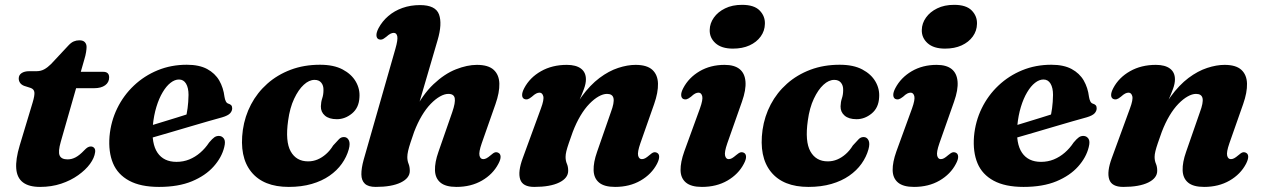

<svg xmlns="http://www.w3.org/2000/svg" viewBox="-20 -740 5092 774"><path d="M103.5 -385.5 77 -394Q66 -398.5 60.8 -406.2Q55.5 -414 55.5 -423.5Q55.5 -437.5 67 -445.2Q78.5 -453 98 -453H127Q144.5 -453 158.2 -460.5Q172 -468 186 -482L257 -558Q267.5 -569 277.8 -573.2Q288 -577.5 300 -577.5Q315 -577.5 322 -570Q329 -562.5 329 -550.5Q329 -543 327 -530Q325 -517 320 -500.5L225 -168.5Q213.5 -128.5 220.5 -113Q227.5 -97.5 252.5 -97.5Q269.5 -97.5 285.2 -106Q301 -114.5 319 -133.5Q327.5 -142.5 333.5 -146Q339.5 -149.5 346 -149.5Q354.5 -149.5 359.8 -143.5Q365 -137.5 363.5 -126.5Q360.5 -103.5 342.8 -79.2Q325 -55 295.2 -33.8Q265.5 -12.5 226.5 0.5Q187.5 13.5 141.5 13.5Q96.5 13.5 72.5 -4.8Q48.5 -23 45.5 -60.2Q42.5 -97.5 59.5 -154L111.5 -326.5Q120.5 -356.5 118.5 -368.8Q116.5 -381 103.5 -385.5ZM252.5 -384.5 273.5 -450.5H396Q420 -450.5 420 -428Q420 -408 403.8 -396.2Q387.5 -384.5 360 -384.5Z M507 -209Q507 -209 524.2 -214.5Q541.5 -220 569.2 -228.2Q597 -236.5 629.2 -246.5Q661.5 -256.5 692 -265.8Q722.5 -275 745 -282.5L728 -262.5Q733 -280 736.2 -303.8Q739.5 -327.5 740 -357.5Q740 -386 730 -402.8Q720 -419.5 701.5 -419.5Q684.5 -419.5 667.5 -406.2Q650.5 -393 635.8 -368.2Q621 -343.5 610.5 -309.2Q600 -275 596 -233Q590 -161 615 -124.2Q640 -87.5 691.5 -87.5Q719 -87.5 743 -97.2Q767 -107 787.2 -124.5Q807.5 -142 823 -165.5Q836 -181 844.5 -186.8Q853 -192.5 863.5 -192Q875.5 -191.5 882.8 -181Q890 -170.5 884 -147Q874 -105.5 841.2 -68.8Q808.5 -32 753.8 -9.2Q699 13.5 621 13.5Q547 13.5 500.8 -11.5Q454.5 -36.5 435.5 -82Q416.5 -127.5 421.5 -190.5Q427 -251 452.5 -303.2Q478 -355.5 519.8 -395Q561.5 -434.5 615.8 -456.8Q670 -479 733 -479Q783 -479 815 -461.8Q847 -444.5 863.8 -415.5Q880.5 -386.5 885 -349.5Q886.5 -339.5 890.2 -331.8Q894 -324 901 -322Q908 -320 912 -315.8Q916 -311.5 916 -303.5Q916 -292.5 907.5 -283.2Q899 -274 875.5 -267Q853 -261 817.8 -250.8Q782.5 -240.5 741.5 -228.5Q700.5 -216.5 660 -204.5Q619.5 -192.5 585.8 -183Q552 -173.5 531.8 -167.5Q511.5 -161.5 511.5 -161.5Z M1248 -418Q1226 -418 1204.5 -398.2Q1183 -378.5 1165.8 -342Q1148.5 -305.5 1141.5 -254Q1129.5 -169.5 1152 -129.5Q1174.5 -89.5 1222 -89.5Q1242 -89.5 1260 -97Q1278 -104.5 1294.2 -118.8Q1310.5 -133 1323 -153.5Q1338 -170.5 1346.8 -179.2Q1355.5 -188 1367.5 -187.5Q1380 -187 1386.2 -174.5Q1392.5 -162 1386 -138Q1377.5 -107.5 1358 -80Q1338.5 -52.5 1308.2 -31.5Q1278 -10.5 1236.8 1.5Q1195.5 13.5 1144 13.5Q1042 13.5 993 -47Q944 -107.5 959 -216.5Q967 -271.5 992 -319Q1017 -366.5 1057.5 -402.5Q1098 -438.5 1151.8 -458.8Q1205.5 -479 1270 -479Q1325.5 -479 1361.2 -460Q1397 -441 1414.2 -411.2Q1431.5 -381.5 1429 -347.5Q1427 -305.5 1399 -282.5Q1371 -259.5 1338 -259.5Q1306.5 -259.5 1289.8 -274Q1273 -288.5 1273.5 -311.5Q1274 -329 1279 -343.8Q1284 -358.5 1284 -377Q1284.5 -395 1275.2 -406.5Q1266 -418 1248 -418Z M1657.5 -282.5 1744 -578Q1763.5 -644 1749.8 -681.8Q1736 -719.5 1673 -719.5Q1635 -719.5 1602.5 -708Q1570 -696.5 1545.5 -675.5Q1521 -654.5 1506 -626.5Q1497 -609 1497.5 -597.5Q1498 -586 1506 -582Q1512.5 -579 1519.2 -580.8Q1526 -582.5 1537 -591.5Q1547 -600.5 1554 -604Q1561 -607.5 1567.5 -607.5Q1578.5 -607.5 1581.5 -593.8Q1584.5 -580 1574 -543.5L1446 -96Q1436.5 -61.5 1436.8 -37Q1437 -12.5 1450.8 0.5Q1464.5 13.5 1494.5 13.5Q1559 13.5 1595.5 -4.2Q1632 -22 1632 -51Q1632 -67.5 1627 -79.8Q1622 -92 1622 -107Q1622 -117.5 1625.2 -131.8Q1628.5 -146 1634.8 -165.2Q1641 -184.5 1649.5 -208.5Q1663.5 -245 1680.5 -273.5Q1697.5 -302 1716.5 -321.5Q1735.5 -341 1753.8 -351.2Q1772 -361.5 1787.5 -361.5Q1810 -361.5 1813.2 -344Q1816.5 -326.5 1803 -287.5L1747.5 -128Q1732.5 -85.5 1733.5 -53.5Q1734.5 -21.5 1755.5 -4Q1776.5 13.5 1820 13.5Q1878.5 13.5 1922.8 -12Q1967 -37.5 1989 -79.5Q1998.5 -97 1998 -108.5Q1997.5 -120 1989 -124Q1982.5 -127.5 1975.8 -125.8Q1969 -124 1958.5 -114.5Q1948 -105.5 1941.2 -102Q1934.5 -98.5 1928 -98.5Q1916.5 -98.5 1913 -112.5Q1909.5 -126.5 1922 -162.5L1977.5 -320.5Q1994 -367.5 1993 -403Q1992 -438.5 1970.2 -458.5Q1948.5 -478.5 1902.5 -478.5Q1863.5 -478.5 1817.8 -460.5Q1772 -442.5 1727.5 -400.5Q1683 -358.5 1647 -286.5Z M2093.5 -341Q2085 -345 2084.8 -356.5Q2084.5 -368 2093.5 -385Q2116 -427.5 2161 -453Q2206 -478.5 2265 -478.5Q2302 -478.5 2322 -463.5Q2342 -448.5 2342 -420Q2342 -403 2334.2 -381.8Q2326.5 -360.5 2315.5 -335.8Q2304.5 -311 2293 -282.8Q2281.5 -254.5 2274.5 -223.5L2262.5 -233.5Q2290 -303 2324.5 -350.2Q2359 -397.5 2396.8 -425.8Q2434.5 -454 2472 -466.2Q2509.5 -478.5 2542 -478.5Q2588 -478.5 2609.8 -458.5Q2631.5 -438.5 2632.5 -403Q2633.5 -367.5 2617 -320.5L2561.5 -162.5Q2549 -126.5 2552.5 -112.5Q2556 -98.5 2567.5 -98.5Q2574 -98.5 2580.8 -102Q2587.5 -105.5 2598 -114.5Q2608.5 -124 2615.2 -125.8Q2622 -127.5 2628.5 -124Q2637 -120 2637.2 -108.5Q2637.5 -97 2628.5 -79.5Q2606.5 -37.5 2562.2 -12Q2518 13.5 2459.5 13.5Q2416 13.5 2395 -4Q2374 -21.5 2373 -53.5Q2372 -85.5 2387 -128L2442.5 -287.5Q2457 -326 2453.2 -343.8Q2449.5 -361.5 2427 -361.5Q2411.5 -361.5 2393.2 -351.2Q2375 -341 2356 -321.5Q2337 -302 2320 -273.5Q2303 -245 2289 -208.5Q2279.5 -182 2273 -163Q2266.5 -144 2263.2 -130.8Q2260 -117.5 2260 -107.5Q2260 -92 2265.2 -80Q2270.5 -68 2270.5 -51.5Q2270.5 -22 2234.2 -4.2Q2198 13.5 2133.5 13.5Q2087 13.5 2077 -17Q2067 -47.5 2087.5 -103L2160.5 -302.5Q2174 -338.5 2170 -352.5Q2166 -366.5 2155 -366.5Q2148.5 -366.5 2141.5 -363Q2134.5 -359.5 2124 -350Q2113.5 -341.5 2106.8 -339.8Q2100 -338 2093.5 -341Z M2912 -162.5Q2899.5 -126.5 2903 -112.5Q2906.5 -98.5 2917.5 -98.5Q2924 -98.5 2930.8 -102.2Q2937.5 -106 2948 -115Q2958.5 -124 2965.2 -125.8Q2972 -127.5 2979 -124Q2987 -120 2987.5 -108.5Q2988 -97 2978.5 -79.5Q2957 -38 2912.8 -12.2Q2868.5 13.5 2809.5 13.5Q2766 13.5 2745 -4.2Q2724 -22 2723.5 -54Q2723 -86 2738.5 -129.5L2801.5 -302.5Q2814.5 -338.5 2810.8 -352.5Q2807 -366.5 2796 -366.5Q2789.5 -366.5 2782.5 -363Q2775.5 -359.5 2765.5 -350Q2754.5 -341.5 2747.8 -339.8Q2741 -338 2734.5 -341Q2726.5 -345 2726 -356.5Q2725.5 -368 2734.5 -385Q2756.5 -427 2800.2 -452.8Q2844 -478.5 2901 -478.5Q2940.5 -478.5 2961.5 -461.5Q2982.5 -444.5 2985.2 -411.2Q2988 -378 2971 -330ZM2934.5 -544Q2888.5 -544 2864.2 -566Q2840 -588 2841 -619.5Q2841.5 -646 2857.8 -669Q2874 -692 2903 -706.2Q2932 -720.5 2971.5 -720.5Q3020 -720.5 3042.2 -697.8Q3064.5 -675 3063.5 -644Q3063 -615.5 3046.5 -592.8Q3030 -570 3001.5 -557Q2973 -544 2934.5 -544Z M3343 -418Q3321 -418 3299.5 -398.2Q3278 -378.5 3260.8 -342Q3243.5 -305.5 3236.5 -254Q3224.5 -169.5 3247 -129.5Q3269.5 -89.5 3317 -89.5Q3337 -89.5 3355 -97Q3373 -104.5 3389.2 -118.8Q3405.5 -133 3418 -153.5Q3433 -170.5 3441.8 -179.2Q3450.5 -188 3462.5 -187.5Q3475 -187 3481.2 -174.5Q3487.5 -162 3481 -138Q3472.5 -107.5 3453 -80Q3433.5 -52.5 3403.2 -31.5Q3373 -10.5 3331.8 1.5Q3290.5 13.5 3239 13.5Q3137 13.5 3088 -47Q3039 -107.5 3054 -216.5Q3062 -271.5 3087 -319Q3112 -366.5 3152.5 -402.5Q3193 -438.5 3246.8 -458.8Q3300.5 -479 3365 -479Q3420.5 -479 3456.2 -460Q3492 -441 3509.2 -411.2Q3526.5 -381.5 3524 -347.5Q3522 -305.5 3494 -282.5Q3466 -259.5 3433 -259.5Q3401.5 -259.5 3384.8 -274Q3368 -288.5 3368.5 -311.5Q3369 -329 3374 -343.8Q3379 -358.5 3379 -377Q3379.5 -395 3370.2 -406.5Q3361 -418 3343 -418Z M3767 -162.5Q3754.5 -126.5 3758 -112.5Q3761.5 -98.5 3772.5 -98.5Q3779 -98.5 3785.8 -102.2Q3792.5 -106 3803 -115Q3813.5 -124 3820.2 -125.8Q3827 -127.5 3834 -124Q3842 -120 3842.5 -108.5Q3843 -97 3833.5 -79.5Q3812 -38 3767.8 -12.2Q3723.5 13.5 3664.5 13.5Q3621 13.5 3600 -4.2Q3579 -22 3578.5 -54Q3578 -86 3593.5 -129.5L3656.5 -302.5Q3669.5 -338.5 3665.8 -352.5Q3662 -366.5 3651 -366.5Q3644.5 -366.5 3637.5 -363Q3630.5 -359.5 3620.5 -350Q3609.5 -341.5 3602.8 -339.8Q3596 -338 3589.5 -341Q3581.5 -345 3581 -356.5Q3580.5 -368 3589.5 -385Q3611.5 -427 3655.2 -452.8Q3699 -478.5 3756 -478.5Q3795.5 -478.5 3816.5 -461.5Q3837.5 -444.5 3840.2 -411.2Q3843 -378 3826 -330ZM3789.5 -544Q3743.5 -544 3719.2 -566Q3695 -588 3696 -619.5Q3696.5 -646 3712.8 -669Q3729 -692 3758 -706.2Q3787 -720.5 3826.5 -720.5Q3875 -720.5 3897.2 -697.8Q3919.5 -675 3918.5 -644Q3918 -615.5 3901.5 -592.8Q3885 -570 3856.5 -557Q3828 -544 3789.5 -544Z M3992 -209Q3992 -209 4009.2 -214.5Q4026.5 -220 4054.2 -228.2Q4082 -236.5 4114.2 -246.5Q4146.5 -256.5 4177 -265.8Q4207.5 -275 4230 -282.5L4213 -262.5Q4218 -280 4221.2 -303.8Q4224.5 -327.5 4225 -357.5Q4225 -386 4215 -402.8Q4205 -419.5 4186.5 -419.5Q4169.5 -419.5 4152.5 -406.2Q4135.5 -393 4120.8 -368.2Q4106 -343.5 4095.5 -309.2Q4085 -275 4081 -233Q4075 -161 4100 -124.2Q4125 -87.5 4176.5 -87.5Q4204 -87.5 4228 -97.2Q4252 -107 4272.2 -124.5Q4292.5 -142 4308 -165.5Q4321 -181 4329.5 -186.8Q4338 -192.5 4348.5 -192Q4360.5 -191.5 4367.8 -181Q4375 -170.5 4369 -147Q4359 -105.5 4326.2 -68.8Q4293.5 -32 4238.8 -9.2Q4184 13.5 4106 13.5Q4032 13.5 3985.8 -11.5Q3939.5 -36.5 3920.5 -82Q3901.5 -127.5 3906.5 -190.5Q3912 -251 3937.5 -303.2Q3963 -355.5 4004.8 -395Q4046.5 -434.5 4100.8 -456.8Q4155 -479 4218 -479Q4268 -479 4300 -461.8Q4332 -444.5 4348.8 -415.5Q4365.5 -386.5 4370 -349.5Q4371.5 -339.5 4375.2 -331.8Q4379 -324 4386 -322Q4393 -320 4397 -315.8Q4401 -311.5 4401 -303.5Q4401 -292.5 4392.5 -283.2Q4384 -274 4360.5 -267Q4338 -261 4302.8 -250.8Q4267.5 -240.5 4226.5 -228.5Q4185.5 -216.5 4145 -204.5Q4104.5 -192.5 4070.8 -183Q4037 -173.5 4016.8 -167.5Q3996.5 -161.5 3996.5 -161.5Z M4468 -341Q4459.5 -345 4459.2 -356.5Q4459 -368 4468 -385Q4490.5 -427.5 4535.5 -453Q4580.5 -478.5 4639.5 -478.5Q4676.5 -478.5 4696.5 -463.5Q4716.5 -448.5 4716.5 -420Q4716.5 -403 4708.8 -381.8Q4701 -360.5 4690 -335.8Q4679 -311 4667.5 -282.8Q4656 -254.5 4649 -223.5L4637 -233.5Q4664.5 -303 4699 -350.2Q4733.5 -397.5 4771.2 -425.8Q4809 -454 4846.5 -466.2Q4884 -478.5 4916.5 -478.5Q4962.5 -478.5 4984.2 -458.5Q5006 -438.5 5007 -403Q5008 -367.5 4991.5 -320.5L4936 -162.5Q4923.5 -126.5 4927 -112.5Q4930.5 -98.5 4942 -98.5Q4948.5 -98.5 4955.2 -102Q4962 -105.5 4972.5 -114.5Q4983 -124 4989.8 -125.8Q4996.5 -127.5 5003 -124Q5011.5 -120 5011.8 -108.5Q5012 -97 5003 -79.5Q4981 -37.5 4936.8 -12Q4892.5 13.5 4834 13.5Q4790.5 13.5 4769.5 -4Q4748.5 -21.5 4747.5 -53.5Q4746.5 -85.5 4761.5 -128L4817 -287.5Q4831.5 -326 4827.8 -343.8Q4824 -361.5 4801.5 -361.5Q4786 -361.5 4767.8 -351.2Q4749.5 -341 4730.5 -321.5Q4711.5 -302 4694.5 -273.5Q4677.5 -245 4663.5 -208.5Q4654 -182 4647.5 -163Q4641 -144 4637.8 -130.8Q4634.5 -117.5 4634.5 -107.5Q4634.5 -92 4639.8 -80Q4645 -68 4645 -51.5Q4645 -22 4608.8 -4.2Q4572.5 13.5 4508 13.5Q4461.5 13.5 4451.5 -17Q4441.5 -47.5 4462 -103L4535 -302.5Q4548.5 -338.5 4544.5 -352.5Q4540.5 -366.5 4529.5 -366.5Q4523 -366.5 4516 -363Q4509 -359.5 4498.5 -350Q4488 -341.5 4481.2 -339.8Q4474.5 -338 4468 -341Z"/></svg>

Font: Fraunces
Style: Bold Italic
Weight: 700
Italic angle: -16°
Version: Version 1.000;[b76b70a41]